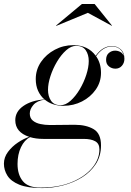

<svg xmlns="http://www.w3.org/2000/svg" viewBox="-65 -700 670 980"><path d="M383.5 -634.5 222.5 -568 221 -569.5 353 -679.5H418L506.5 -569.5L506 -568ZM259 -160Q201.5 -160 163.5 -191.5Q124 -186 105.5 -164.5Q87 -143 87 -120.5Q87 -97 102.8 -84.2Q118.5 -71.5 141.8 -66.8Q165 -62 187 -62Q204.5 -62 229.8 -62.2Q255 -62.5 279.5 -62.8Q304 -63 318 -63Q374.5 -63 412.5 -41Q450.5 -19 450.5 42Q450.5 96.5 423.8 137.5Q397 178.5 352.8 205.8Q308.5 233 255.5 246.5Q202.5 260 150 260Q76 260 33.2 242.5Q-9.5 225 -27.2 196.5Q-45 168 -45 135.5Q-45 103 -24.2 75.2Q-3.5 47.5 26.5 27.5Q56.5 7.5 84 -1.5Q13 -25 13 -86.5Q13 -130.5 54.5 -159.2Q96 -188 162 -192.5Q141 -210.5 129.2 -236.8Q117.5 -263 117.5 -296.5Q117.5 -344.5 144.2 -383.8Q171 -423 214.8 -446.2Q258.5 -469.5 309 -469.5Q384 -469.5 423.5 -415.5Q459 -465 506.5 -465Q532 -465 551 -448.5Q570 -432 570 -399.5Q570 -379 557.2 -364.2Q544.5 -349.5 524 -349.5Q505.5 -349.5 491 -361.2Q476.5 -373 476.5 -394Q476.5 -417.5 490.5 -429.5Q504.5 -441.5 522.5 -441.5Q537.5 -441.5 550 -434.2Q562.5 -427 567 -413.5Q563 -437.5 546 -450.2Q529 -463 506.5 -463Q461 -463 425.5 -413Q450.5 -377.5 450.5 -328.5Q450.5 -281 423.8 -242.8Q397 -204.5 353.5 -182.2Q310 -160 259 -160ZM244 -163Q270 -163 295.5 -186Q321 -209 342 -244.2Q363 -279.5 375.5 -318.2Q388 -357 388 -388.5Q388 -421.5 372.5 -443.8Q357 -466 324 -466Q298 -466 272.5 -443.2Q247 -420.5 226 -385.2Q205 -350 192.5 -311.5Q180 -273 180 -241.5Q180 -208.5 195.5 -185.8Q211 -163 244 -163ZM24.5 137Q24.5 191.5 51.5 224.5Q78.5 257.5 141 257.5Q233.5 257.5 301 229.5Q368.5 201.5 405.5 157Q442.5 112.5 442.5 62.5Q442.5 33 421 21Q399.5 9 362.5 9H156.5Q118.5 9 88.5 0Q59.5 14.5 42 51.5Q24.5 88.5 24.5 137Z"/></svg>

Font: Bodoni* 96pt
Style: Italic
Weight: 400
Italic angle: -13°
Version: Version 2.3